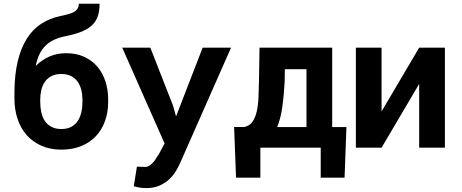

<svg xmlns="http://www.w3.org/2000/svg" viewBox="-20 -780 2440 1014"><path d="M329.6 -499Q382.8 -499 424.1 -480.2Q465.3 -461.4 493.7 -428.5Q522 -395.5 536.6 -350.6Q551.3 -305.7 551.3 -252.9V-242.7Q551.3 -188 534.9 -141.6Q518.6 -95.2 487.1 -61.5Q455.6 -27.8 409.4 -8.8Q363.3 10.3 304.2 10.3Q244.6 10.3 198.5 -10.3Q152.3 -30.8 120.6 -66.9Q88.9 -103 72.5 -152.6Q56.2 -202.1 56.2 -260.7V-271V-272V-290.5Q56.6 -385.7 73.7 -456.5Q90.8 -527.3 121.8 -576.2Q152.8 -625 196.8 -653.8Q240.7 -682.6 294.9 -694.3Q321.3 -699.7 340.3 -705.1Q359.4 -710.4 371.8 -717.8Q384.3 -725.1 390.1 -735.4Q396 -745.6 396 -760.3H505.9Q505.9 -719.7 495.4 -691.4Q484.9 -663.1 462.2 -643.3Q439.5 -623.5 404.3 -610.4Q369.1 -597.2 319.3 -587.4Q289.6 -581.1 264.9 -569.6Q240.2 -558.1 221.2 -539.6Q202.1 -521 189 -494.6Q175.8 -468.3 168.9 -432.1Q202.1 -464.8 241.7 -481.9Q281.2 -499 329.6 -499ZM303.2 -389.2Q272.9 -389.2 251.7 -378.2Q230.5 -367.2 217.3 -348.4Q204.1 -329.6 198.2 -304.9Q192.4 -280.3 192.4 -252.9V-242.7Q192.4 -212.9 198.2 -186.5Q204.1 -160.2 217.3 -140.6Q230.5 -121.1 252 -109.9Q273.4 -98.6 304.2 -98.6Q334.5 -98.6 355.7 -109.9Q377 -121.1 390.1 -140.6Q403.3 -160.2 409.4 -186.5Q415.5 -212.9 415.5 -242.7V-252.9Q415.5 -280.3 409.4 -304.9Q403.3 -329.6 390.1 -348.4Q377 -367.2 355.5 -378.2Q334 -389.2 303.2 -389.2Z M894 -221.7 909.7 -165 1050.3 -528.3H1200.2L932.1 79.1Q923.3 99.1 909.4 122.6Q895.5 146 874.5 166Q853.5 186 823.5 199.7Q793.5 213.4 752.4 213.4Q742.7 213.4 734.4 212.6Q726.1 211.9 718.3 210.7Q710.4 209.5 702.9 207.8Q695.3 206.1 686.5 203.6L703.1 100.1Q711.4 100.1 724.4 100.8Q737.3 101.6 745.1 101.6Q761.2 101.6 773.7 91.8Q786.1 82 794.9 70.3Q803.7 58.6 809.1 48.8Q814.5 39.1 816.4 39.1L849.1 -22.5L625.5 -528.3H773.9Z M1271 -109.4Q1298.8 -115.7 1313.7 -137.5Q1328.6 -159.2 1335.9 -191.4Q1343.3 -223.6 1345 -264.2Q1346.7 -304.7 1347.7 -349.6L1350.6 -528.3H1734.4V-108.9H1809.6L1799.8 158.2H1673.8V0H1355V158.2H1226.6L1216.3 -109.4ZM1483.4 -349.6Q1479.5 -275.4 1470.9 -214.8Q1462.4 -154.3 1443.8 -108.9H1598.6V-414.6H1484.4Z M2193.8 -528.3H2329.6V0H2193.8V-336.9L1995.1 0H1859.4V-528.3H1995.1V-191.4Z"/></svg>

Font: Roboto Mono
Style: Bold
Weight: 700
Designer: Google
Version: Version 2.000985; 2015; ttfautohint (v1.3)